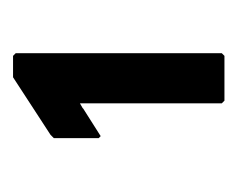

<svg xmlns="http://www.w3.org/2000/svg" viewBox="-54 -812 356 287"><g transform="rotate(-90 123.5 -669.0)"><path d="M60 -699 63 -696 104 -722 105 -723 112 -727V-515L116 -511H183L187 -515V-823L183 -827H151L65 -771L60 -766Z"/></g></svg>

Font: Hussar Woodtype
Style: Bd
Weight: 900
Foundry: Cannot Into Space Fonts
Version: Version 1.07